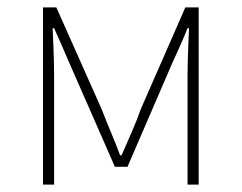

<svg xmlns="http://www.w3.org/2000/svg" viewBox="-20 -498 652 518"><path d="M96 0V-478H132L254 -204Q266 -173 279 -142Q292 -111 304 -79H308Q322 -111 335.5 -142Q349 -173 360 -204L480 -478H516V0H486V-292Q486 -310 486.5 -331Q487 -352 488 -375.5Q489 -399 490 -422H486Q476 -397 465.5 -373.5Q455 -350 444 -326L324 -48H290L168 -326Q158 -350 147.5 -373.5Q137 -397 126 -422H122Q123 -399 124 -375.5Q125 -352 125.5 -331Q126 -310 126 -292V0Z"/></svg>

Font: Source Sans 3 Variable
Style: Regular
Weight: 200
Designer: Paul D. Hunt
Foundry: Adobe Systems Incorporated
Version: Version 3.026